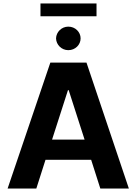

<svg xmlns="http://www.w3.org/2000/svg" viewBox="-20 -1090 789 1110"><path d="M190 0 243 -166H507L560 0H725L480 -728H271L24 0ZM214 -996H538V-1070H214ZM281 -283 373 -569H377L469 -283ZM304 -868C305 -831 336 -800 375 -800C415 -800 446 -831 446 -868C446 -905 415 -936 375 -936C336 -936 305 -905 304 -868Z"/></svg>

Font: Wafeq
Style: Bold
Weight: 700
Designer: Rasmus Andersson & Azza Alameddine
Foundry: Google & TypeTogether
Version: Version 3.000;FEAKit 1.0